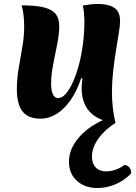

<svg xmlns="http://www.w3.org/2000/svg" viewBox="-20 -599 684 969"><path d="M563 21Q505 15 467 -7.5Q429 -30 410.5 -67Q392 -104 392 -153Q392 -165 393 -176.5Q394 -188 396 -203L390 -205Q368 -139 336 -93.5Q304 -48 265.5 -24Q227 0 183 0Q141 0 114.5 -17.5Q88 -35 76.5 -68.5Q65 -102 65 -148Q65 -198 74 -252.5Q83 -307 92.5 -361Q102 -415 102 -462Q102 -490 99.5 -517Q97 -544 89 -572Q149 -572 191.5 -564Q234 -556 256.5 -533.5Q279 -511 279 -465Q279 -428 269 -378Q259 -328 248.5 -275Q238 -222 238 -177Q238 -142 247 -123Q256 -104 273 -104Q293 -104 312 -125.5Q331 -147 348.5 -186Q366 -225 379 -274.5Q392 -324 399 -380.5Q406 -437 406 -495Q405 -518 403.5 -537Q402 -556 398 -571Q419 -575 437 -577Q455 -579 471 -579Q509 -579 534.5 -570.5Q560 -562 573 -543.5Q586 -525 586 -493Q586 -471 579.5 -431.5Q573 -392 565 -342.5Q557 -293 551 -239.5Q545 -186 545 -136Q545 -94 549.5 -54Q554 -14 563 21ZM609 233Q642 240 642 276Q609 311 564 330.5Q519 350 472 350Q408 350 368 313.5Q328 277 328 217Q328 151 381 91.5Q434 32 528 -5L563 21Q508 56 476 101.5Q444 147 444 191Q444 226 463 246Q482 266 515 266Q539 266 564.5 257Q590 248 609 233Z"/></svg>

Font: Merienda ExtraBold
Style: Regular
Weight: 800
Designer: Eduardo Rodriguez Tunni
Foundry: Eduardo Rodriguez Tunni
Version: Version 2.001